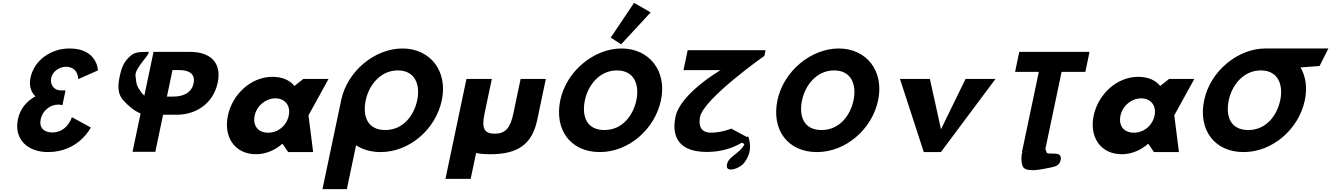

<svg xmlns="http://www.w3.org/2000/svg" viewBox="-20 -1067 9339 1347"><path d="M528.6 -511.8C528.6 -511.8 530.7 -598.5 442.3 -598.5C397.3 -598.5 348.8 -566.2 339.3 -521.2C328.6 -470.2 362.4 -432.8 404.9 -432.8H439.8L417.8 -328.2C417.8 -328.2 405.2 -333.3 388.2 -333.3C332.1 -333.3 278.2 -290.8 265.5 -230.5C253 -171 288.5 -137.8 347.1 -137.8C452.5 -137.8 484.4 -244.9 484.4 -244.9L617.1 -172.7C617.1 -172.7 533.2 -0.1 317.3 -0.1C166.9 -0.1 77.4 -96.2 105.7 -230.5C121.2 -304.4 167.3 -358 228.7 -391.1C196.7 -420.9 182.2 -465.1 194.3 -522.9C219.4 -641.9 334.1 -726.9 467.6 -726.9C663.9 -726.9 667.3 -573 667.3 -573Z M930.6 -535C923.2 -595 1063.6 -711.5 1012 -703C1004.7 -701.8 936.8 -707 907 -684C862.8 -650 841.5 -615 827.7 -564C806.9 -484 797.4 -415 846.3 -362C883.3 -321.4 921.6 -289.4 966.3 -271L909.8 -1.9H1069.6L1124.2 -262H1220.3C1357.1 -262 1477 -342.7 1507.4 -487.2C1537.9 -632.6 1449.9 -703.1 1313.1 -703.1H1057.2L992.7 -396.2C983.7 -404.1 976.2 -411.7 971.2 -419C936 -470 938.6 -469.9 930.6 -535ZM1151.1 -389.5 1190.2 -575.6H1235.2C1298.1 -575.6 1353.2 -554.4 1338 -482.1C1323 -410.7 1259 -389.5 1196.1 -389.5Z M1578.8 -256C1547.3 -106 1626.8 15 1776.8 15C1846.8 15 1913.4 -16 1960.2 -58H1962.2L2002 0H2177L2144.3 -258L2284.9 -513H2107.9L2045.6 -464C2012.2 -505 1960 -528 1891 -528C1741 -528 1610.4 -406 1578.8 -256ZM1766.8 -256C1781.8 -327 1845.3 -377 1912.3 -377C1978.3 -377 2020.8 -327 2005.8 -256C1991.1 -186 1930.6 -136 1861.6 -136C1789.6 -136 1752.1 -186 1766.8 -256Z M2545.9 -363.9C2567.9 -468.5 2647.7 -573 2770.9 -573C2895 -573 2929.1 -468.5 2907.1 -363.9C2885.2 -259.4 2810.5 -154.8 2683 -154.8C2552.1 -154.8 2523.9 -259.4 2545.9 -363.9ZM2373.3 -363.9C2372.5 -359.8 2371.7 -355.7 2371 -351.7L2242.3 260H2413.3L2478.1 -48.1C2523.8 -17.5 2581.9 -0.1 2650.5 -0.1C2851.9 -0.1 3036.6 -159.1 3079.7 -363.9C3122.8 -568.8 2997.9 -726.9 2803.3 -726.9C2610.3 -726.9 2416.4 -568.8 2373.3 -363.9Z M3430.4 -513H3252.4L3105 188H3282L3320.1 6.6C3348.8 12.3 3382.2 15 3420.3 15C3612.3 15 3712.9 -54 3749 -226L3809.4 -513H3632.4L3581.1 -269C3559.8 -168 3524.6 -129 3450.6 -129C3376.6 -129 3357.8 -168 3379.1 -269Z M4264.7 -803.2 4337.6 -756.1 4544.6 -980 4428.4 -1047.2ZM3910.8 -363.9C3867.8 -159.1 3980.6 -0.1 4188 -0.1C4389.4 -0.1 4574.1 -159.1 4617.2 -363.9C4660.3 -568.8 4535.4 -726.9 4340.8 -726.9C4147.8 -726.9 3953.9 -568.8 3910.8 -363.9ZM4083.4 -363.9C4105.4 -468.5 4185.2 -573 4308.4 -573C4432.5 -573 4466.6 -468.5 4444.6 -363.9C4422.7 -259.4 4348 -154.8 4220.5 -154.8C4089.6 -154.8 4061.4 -259.4 4083.4 -363.9Z M4967.5 -136.2C4874 -136.2 4886.1 -222 4891.5 -247.5C4918.6 -376.7 5342.6 -675 5342.6 -675L5351 -715H4804.5L4775 -574.8H5035.1C5035.1 -574.8 4753.4 -411.5 4718.9 -247.5C4700.3 -159.1 4698.5 -1 4939.1 -1C5053.1 -1 5135 -36.5 5182.4 -65C5193.8 -62.6 5204.4 -58.6 5200.6 -51C5168 14 5079.2 32 5079.1 99C5079.4 145 5169.5 116 5201.1 75C5246.8 15 5249.3 -40 5232.4 -102C5230.5 -109 5225 -109.6 5217.9 -106.7L5110.4 -164.6C5110.4 -164.6 5044 -136.2 4967.5 -136.2Z M5434.3 -363.9C5391.3 -159.1 5504.1 -0.1 5711.5 -0.1C5912.9 -0.1 6097.6 -159.1 6140.7 -363.9C6183.8 -568.8 6058.9 -726.9 5864.3 -726.9C5671.3 -726.9 5477.4 -568.8 5434.3 -363.9ZM5606.9 -363.9C5628.9 -468.5 5708.7 -573 5831.9 -573C5956 -573 5990.1 -468.5 5968.1 -363.9C5946.2 -259.4 5871.5 -154.8 5744 -154.8C5613.1 -154.8 5584.9 -259.4 5606.9 -363.9Z M6503.9 -513H6293.9L6461 0H6581L6963.9 -513H6753.9L6581.6 -160Z M7101.4 -562.9H7268L7150 -1.9L7153.9 -1.8C7143.6 9.2 7141.4 87 7159.8 108C7191.9 144.6 7296.5 119 7351.8 108C7383.1 102 7410.2 93.7 7419.3 63C7443.9 -21 7326.6 28.7 7321.5 0C7319.8 -9.2 7317.2 -16 7313.8 -20.9L7427.8 -562.9H7594.4L7623.8 -703.1H7130.8ZM7189.1 -1.1C7180.5 -0.1 7171.8 -0.1 7163.3 -1.6Z M7652.8 -256C7621.3 -106 7700.8 15 7850.8 15C7920.8 15 7987.4 -16 8034.2 -58H8036.2L8076 0H8251L8218.3 -258L8358.9 -513H8181.9L8119.6 -464C8086.2 -505 8034 -528 7965 -528C7815 -528 7684.4 -406 7652.8 -256ZM7840.8 -256C7855.8 -327 7919.3 -377 7986.3 -377C8052.3 -377 8094.8 -327 8079.8 -256C8065.1 -186 8004.6 -136 7935.6 -136C7863.6 -136 7826.1 -186 7840.8 -256Z M8600.5 -363.9C8622.4 -468.4 8702.1 -572.8 8825.1 -573L8825.1 -573L8825.4 -573H8825.5C8949.6 -573 8983.7 -468.5 8961.7 -363.9C8939.8 -259.4 8865.1 -154.8 8737.6 -154.8C8606.7 -154.8 8578.5 -259.4 8600.5 -363.9ZM8857.5 -727 8857.4 -726.9C8664.6 -726.6 8471 -568.6 8427.9 -363.9C8384.9 -159.1 8497.6 -0.1 8705 -0.1C8906.5 -0.1 9091.2 -159.1 9134.3 -363.9C9152.9 -452.3 9140.2 -531.9 9104.2 -594L9237.6 -604L9299.5 -727Z"/></svg>

Font: Hussar
Style: BdOblTwo
Weight: 700
Foundry: Cannot Into Space Fonts
Version: Version 2.00